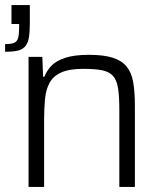

<svg xmlns="http://www.w3.org/2000/svg" viewBox="-20 -733 644 753"><path d="M92 0V-510H146L149 -432H154Q164 -457 182.5 -476Q201 -495 236.5 -506.5Q272 -518 329 -518Q387 -518 422.5 -506.5Q458 -495 477 -471.5Q496 -448 502.5 -410Q509 -372 509 -320V0H448V-301Q448 -355 443 -387Q438 -419 423 -435.5Q408 -452 380 -457.5Q352 -463 307 -463Q251 -463 219.5 -448.5Q188 -434 174 -407.5Q160 -381 156.5 -344.5Q153 -308 153 -264V0ZM0 -530V-560Q24 -560 35.5 -565Q47 -570 51 -584Q55 -598 55 -622V-639H25V-713H97V-643Q97 -609 93.5 -587Q90 -565 79.5 -552Q69 -539 50 -534.5Q31 -530 0 -530Z"/></svg>

Font: Saira Thin Light
Style: Regular
Weight: 300
Version: Version 1.101